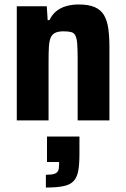

<svg xmlns="http://www.w3.org/2000/svg" viewBox="-20 -538 563 858"><path d="M55 0V-510H189L193 -448H201Q213 -473 231.5 -488Q250 -503 275.5 -510.5Q301 -518 332 -518Q376 -518 403.5 -506Q431 -494 445 -470Q459 -446 464 -410Q469 -374 469 -325V0H327V-276Q327 -319 325 -343Q323 -367 317 -379Q311 -391 298.5 -394.5Q286 -398 264 -398Q241 -398 227 -391.5Q213 -385 206.5 -369.5Q200 -354 198.5 -328.5Q197 -303 197 -264V0ZM185 300V243Q210 243 222.5 239Q235 235 239.5 225.5Q244 216 244 199V186H190V72H335V149Q335 194 330 223.5Q325 253 310 270Q295 287 265 293.5Q235 300 185 300Z"/></svg>

Font: Saira SemiCondensed
Style: Bold
Weight: 700
Width: 4
Designer: Hector Gatti with collaboration of the Omnibus-Type team
Foundry: Omnibus-Type
Version: Version 1.101